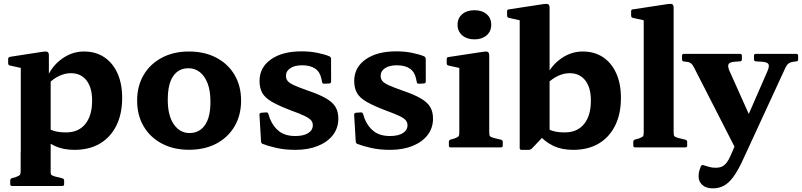

<svg xmlns="http://www.w3.org/2000/svg" viewBox="-20 -783 4260 1020"><path d="M90.4 205V-311.9H249.2V205ZM43.9 205Q34.3 205 34.3 195V176.2Q34.3 166.2 43.7 163.4L65.1 157.4Q82.6 150.3 86.2 145.4Q89.8 140.5 89.8 123.6V25H248.6V121.7Q248.6 139.9 252.1 144.8Q255.6 149.7 272 154.6L311.7 164.4Q320.7 167.2 320.7 176.6V195.4Q320.7 205 310.7 205ZM223.1 -110.5Q240.1 -95.9 266.2 -87.7Q292.3 -79.6 331.1 -79.6Q397.1 -79.6 433.2 -124.2Q469.4 -168.9 469.4 -248.8Q469.4 -317.8 439.4 -356Q409.5 -394.2 356.3 -394.2Q326.6 -394.2 296.5 -380.6Q266.4 -367 239.1 -340.7L227.9 -366.6Q254.7 -431.5 308.8 -470.4Q362.9 -509.4 425.9 -509.4Q488.5 -509.4 533.9 -479.1Q579.3 -448.8 604.2 -393.5Q629 -338.2 629 -262.8Q629 -177.9 598.2 -115.8Q567.3 -53.7 510.9 -20.3Q454.4 13.1 375.6 13.1Q315.5 13.1 270.6 -7.7Q225.7 -28.6 185.2 -74.7ZM90.4 -311.9V-462.6L109.6 -417.9L32.9 -434.9Q23.3 -437 23.3 -447V-469.6Q23.3 -478.8 33.3 -481.2L209.6 -508.4Q225.9 -511 232.8 -506.9Q239.7 -502.8 239.7 -488.6V-377.3L249.2 -361.5V-311.9Z M983.7 12.7Q902 12.7 839.9 -20.3Q777.7 -53.2 743.1 -112Q708.5 -170.8 708.5 -248.5Q708.5 -326.1 743.1 -384.8Q777.7 -443.4 839.9 -476.4Q902 -509.4 983.7 -509.4Q1066.7 -509.4 1128.9 -476.7Q1191.2 -444 1226 -385.4Q1260.8 -326.7 1260.8 -248.5Q1260.8 -170.8 1226 -111.7Q1191.2 -52.7 1129.2 -20Q1067.3 12.7 983.7 12.7ZM986.8 -76.2Q1038.9 -76.2 1068.4 -117.8Q1098 -159.4 1098 -242.8Q1098 -300.7 1082.9 -340Q1067.9 -379.3 1041.6 -399.9Q1015.3 -420.5 981.1 -420.5Q929.4 -420.5 900.4 -379.1Q871.3 -337.7 871.3 -252.5Q871.3 -167.6 903.9 -121.9Q936.4 -76.2 986.8 -76.2Z M1614.3 -302.1Q1676.8 -281.1 1712.4 -260.2Q1748 -239.3 1762.7 -214.1Q1777.4 -189 1777.4 -153Q1777.4 -103.3 1749.1 -66.1Q1720.7 -29 1669.3 -7.9Q1617.9 13.1 1549.7 13.1Q1493.4 13.1 1449.1 3Q1404.7 -7.1 1375.8 -18.1Q1367.2 -22.1 1366.8 -31.5L1358.4 -173.4Q1358 -182.4 1368 -184L1392.8 -185.8Q1402.3 -187.4 1405.9 -177.4L1413.7 -153.1Q1431.7 -108.8 1464.1 -84.6Q1496.5 -60.4 1548.7 -60.4Q1592.4 -60.4 1617.1 -75.8Q1641.8 -91.3 1641.8 -118.1Q1641.8 -132.6 1632.5 -143.9Q1623.1 -155.1 1598.7 -166.9Q1574.2 -178.8 1529.8 -194.8Q1462.3 -220.3 1424.8 -242Q1387.3 -263.7 1373.1 -289.7Q1358.8 -315.8 1358.8 -353.1Q1358.8 -424.8 1419.4 -467.5Q1480.1 -510.2 1581.1 -510.2Q1629.2 -510.2 1668.6 -501.8Q1708 -493.4 1730.1 -483.7Q1738.7 -479.7 1738.7 -469.7L1739 -350Q1739 -341 1729 -339.4L1702.6 -338.4Q1692.6 -337.2 1691 -347.8L1687.3 -365.2Q1679.9 -401.1 1654.2 -418.6Q1628.6 -436.2 1584.6 -436.2Q1546.2 -436.2 1522.7 -421Q1499.2 -405.9 1499.2 -379.7Q1499.2 -364.2 1508.2 -352.9Q1517.2 -341.6 1542.4 -330.1Q1567.6 -318.7 1614.3 -302.1Z M2117.3 -302.1Q2179.8 -281.1 2215.4 -260.2Q2251 -239.3 2265.7 -214.1Q2280.4 -189 2280.4 -153Q2280.4 -103.3 2252.1 -66.1Q2223.7 -29 2172.3 -7.9Q2120.9 13.1 2052.7 13.1Q1996.4 13.1 1952.1 3Q1907.7 -7.1 1878.8 -18.1Q1870.2 -22.1 1869.8 -31.5L1861.4 -173.4Q1861 -182.4 1871 -184L1895.8 -185.8Q1905.3 -187.4 1908.9 -177.4L1916.7 -153.1Q1934.7 -108.8 1967.1 -84.6Q1999.5 -60.4 2051.7 -60.4Q2095.4 -60.4 2120.1 -75.8Q2144.8 -91.3 2144.8 -118.1Q2144.8 -132.6 2135.5 -143.9Q2126.1 -155.1 2101.7 -166.9Q2077.2 -178.8 2032.8 -194.8Q1965.3 -220.3 1927.8 -242Q1890.3 -263.7 1876.1 -289.7Q1861.8 -315.8 1861.8 -353.1Q1861.8 -424.8 1922.4 -467.5Q1983.1 -510.2 2084.1 -510.2Q2132.2 -510.2 2171.6 -501.8Q2211 -493.4 2233.1 -483.7Q2241.7 -479.7 2241.7 -469.7L2242 -350Q2242 -341 2232 -339.4L2205.6 -338.4Q2195.6 -337.2 2194 -347.8L2190.3 -365.2Q2182.9 -401.1 2157.2 -418.6Q2131.6 -436.2 2087.6 -436.2Q2049.2 -436.2 2025.7 -421Q2002.2 -405.9 2002.2 -379.7Q2002.2 -364.2 2011.2 -352.9Q2020.2 -341.6 2045.4 -330.1Q2070.6 -318.7 2117.3 -302.1Z M2420.1 0V-311.7H2579V0ZM2374.2 0Q2364.6 0 2364.6 -10V-28.8Q2364.6 -38.8 2374 -41.6L2395.4 -47.6Q2413 -54.7 2416.6 -59.6Q2420.1 -64.5 2420.1 -81.4V-180H2579V-83.3Q2579 -65.1 2582.5 -60.2Q2586 -55.3 2602.3 -50.4L2642 -40.6Q2651 -37.8 2651 -28.4V-9.6Q2651 0 2641 0ZM2420.1 -311.7V-462.4L2439.3 -417.8L2362.7 -434.7Q2353.1 -436.9 2353.1 -446.9V-469.4Q2353.1 -479.6 2363.1 -480L2548.9 -508.2Q2565.2 -510.8 2572.1 -506.7Q2579 -502.6 2579 -488.4V-311.7ZM2500.6 -573.9Q2460.3 -573.9 2435.6 -595.2Q2410.8 -616.5 2410.8 -651.6Q2410.8 -686.8 2435.6 -707.7Q2460.3 -728.7 2500.6 -728.7Q2540.6 -728.7 2565.2 -707.7Q2589.7 -686.8 2589.7 -651.6Q2589.7 -616.5 2565.2 -595.2Q2540.6 -573.9 2500.6 -573.9Z M2740.9 -566.1H2899.7V-93.3L2805.4 6.3Q2802.2 9.1 2798.2 11.1Q2794.1 13.1 2789.1 13.1H2750.5Q2740.9 13.1 2740.9 3.1ZM2872.8 -110.5Q2889.8 -95.9 2915.9 -87.7Q2942 -79.6 2980.8 -79.6Q3046.8 -79.6 3082.9 -124.2Q3119.1 -168.9 3119.1 -248.8Q3119.1 -317.8 3089.1 -356Q3059.2 -394.2 3006 -394.2Q2976.2 -394.2 2946.2 -380.6Q2916.1 -367 2888.8 -340.7L2877.6 -366.6Q2904.4 -431.5 2958.5 -470.4Q3012.6 -509.4 3075.6 -509.4Q3138.2 -509.4 3183.6 -479.1Q3229 -448.8 3253.8 -393.5Q3278.7 -338.2 3278.7 -262.8Q3278.7 -177.9 3247.9 -115.8Q3217 -53.7 3160.6 -20.3Q3104.1 13.1 3025.3 13.1Q2965.2 13.1 2920.3 -7.7Q2875.4 -28.6 2834.9 -74.7ZM2740.9 -565.1V-715.8L2760.1 -671.1L2683.4 -688Q2673.9 -690.2 2673.9 -700.2V-722.8Q2673.9 -732.9 2683.9 -733.3L2869.6 -761.6Q2886 -764.1 2892.8 -760.1Q2899.7 -756 2899.7 -741.8V-565.1Z M3399.8 0V-566.1H3558.7V0ZM3353.9 0Q3344.3 0 3344.3 -10V-28.8Q3344.3 -38.8 3353.7 -41.6L3375.1 -47.6Q3392.7 -54.7 3396.2 -59.6Q3399.8 -64.5 3399.8 -81.4V-180H3558.7V-83.3Q3558.7 -65.1 3562.2 -60.2Q3565.7 -55.3 3582 -50.4L3621.7 -40.6Q3630.7 -37.8 3630.7 -28.4V-9.6Q3630.7 0 3620.7 0ZM3399.8 -565.1V-715.8L3419 -671.1L3342.4 -688Q3332.8 -690.2 3332.8 -700.2V-722.8Q3332.8 -732.9 3342.8 -733.3L3528.6 -761.6Q3544.9 -764.1 3551.8 -760.1Q3558.7 -756 3558.7 -741.8V-565.1Z M3766 217.7Q3731.1 217.7 3711.2 199.6Q3691.3 181.5 3691.3 155Q3691.3 136.6 3695.1 123.6Q3698.9 110.6 3703.5 99.8Q3709.5 91.2 3717.5 94.6Q3734.6 100.2 3749.6 104.2Q3764.5 108.2 3781.4 108.2Q3801.4 108.2 3815.1 102Q3828.9 95.9 3840.2 81.2Q3851.6 66.6 3861.9 42.1L4056.7 -404.1Q4069.2 -433.1 4061.9 -443.2Q4054.5 -453.3 4028.6 -454.9L3995.1 -456.9Q3985.5 -458.5 3985.5 -467.9V-487.1Q3985.5 -496.7 3995.5 -496.7H4210.6Q4220.1 -496.7 4220.1 -486.7V-467.5Q4220.1 -457.3 4210.1 -456.9L4196.3 -455.1Q4178.4 -452.9 4168.9 -445.3Q4159.3 -437.8 4153.2 -424.6L3927.3 65Q3900.8 122.5 3876.6 155.7Q3852.5 188.9 3826.2 203.3Q3800 217.7 3766 217.7ZM3667.4 -423.7Q3659.5 -440 3650.3 -446.7Q3641.2 -453.5 3628.2 -454.5L3612.8 -456.3Q3603.2 -457.9 3603.2 -467.9V-487.1Q3603.2 -496.7 3613.2 -496.7H3911.7Q3921.3 -496.7 3921.3 -486.7V-467.5Q3921.3 -458.5 3911.3 -456.9L3886.6 -455.5Q3855.6 -453.3 3850.3 -441.6Q3845 -430 3855 -407.1L3987.4 -111.8L3895.1 21.8Z"/></svg>

Font: Hahmlet
Style: Regular
Weight: 400
Designer: Minjoo Ham & Mark Frömberg
Foundry: hypertype
Version: Version 1.002